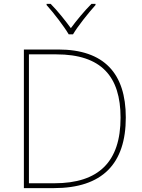

<svg xmlns="http://www.w3.org/2000/svg" viewBox="-20 -969 732 989"><path d="M334 -792H356C380 -833 435 -902 472 -943V-949H451C414 -912 373 -862 345 -824C317 -862 278 -912 241 -949H220V-943C257 -902 310 -833 334 -792ZM628 -364C628 -591 516 -714 280 -714H103V0H257C507 0 628 -125 628 -364ZM601 -363C601 -136 489 -25 260 -25H129V-689H270C502 -689 601 -575 601 -363Z"/></svg>

Font: Noto Sans Gujarati UI Thin
Style: Regular
Weight: 100
Designer: Jelle Bosma - Monotype Design Team, Universal Thirst
Foundry: Monotype Imaging Inc.
Version: Version 2.106